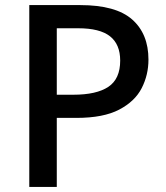

<svg xmlns="http://www.w3.org/2000/svg" viewBox="-20 -734 652 754"><path d="M295 -714Q435 -714 499 -657.5Q563 -601 563 -500Q563 -440 536.5 -388Q510 -336 448 -303.5Q386 -271 280 -271H203V0H95V-714ZM287 -623H203V-362H268Q359 -362 405.5 -393Q452 -424 452 -496Q452 -560 412 -591.5Q372 -623 287 -623Z"/></svg>

Font: Noto Sans Telugu Medium
Style: Regular
Weight: 500
Designer: Jelle Bosma - Monotype Design Team
Foundry: Monotype Imaging Inc.
Version: Version 2.005; ttfautohint (v1.8.4.7-5d5b)